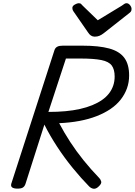

<svg xmlns="http://www.w3.org/2000/svg" viewBox="-20 -1159 838 1194"><path d="M89 14Q67 14 56.5 7Q46 0 50 -16L319 -848Q324 -862 336 -868.5Q348 -875 370 -875H494Q595 -875 659 -857.5Q723 -840 753 -799.5Q783 -759 783 -690Q783 -647 769.5 -609.5Q756 -572 730.5 -539.5Q705 -507 667.5 -481.5Q630 -456 581.5 -437Q533 -418 474.5 -407Q416 -396 348 -393Q379 -334 416.5 -276.5Q454 -219 499 -163Q544 -107 598 -51Q606 -43 609.5 -29.5Q613 -16 590 4Q575 17 560.5 14.5Q546 12 534 0Q484 -51 432.5 -114Q381 -177 335.5 -246.5Q290 -316 256 -384L138 -14Q133 0 122.5 7Q112 14 89 14ZM281 -463Q338 -463 387 -467.5Q436 -472 478 -481.5Q520 -491 554 -505Q588 -519 614 -537Q640 -555 657.5 -577.5Q675 -600 684 -626.5Q693 -653 693 -683Q693 -727 675 -751.5Q657 -776 610.5 -785.5Q564 -795 480 -795H390ZM767 -1139Q779 -1139 788.5 -1127Q798 -1115 798 -1104Q798 -1094 795 -1089Q792 -1084 787 -1080L627 -954Q612 -942 598.5 -936.5Q585 -931 569 -931Q556 -931 545.5 -938Q535 -945 527 -958L437 -1088Q432 -1096 431 -1101Q430 -1106 430 -1110Q430 -1122 445 -1130.5Q460 -1139 469 -1139Q480 -1139 484.5 -1134Q489 -1129 495 -1123L588 -1033L738 -1124Q745 -1128 751.5 -1133.5Q758 -1139 767 -1139Z"/></svg>

Font: Playwrite DK Uloopet
Style: Regular
Weight: 400
Designer: Veronika Burian, José Scaglione
Foundry: TypeTogether
Version: Version 1.002